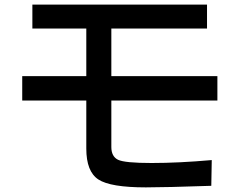

<svg xmlns="http://www.w3.org/2000/svg" viewBox="-20 -769 1040 831"><path d="M76.2 -334V-439.5H353.5V-645.5H120.1V-749H876V-645.5H461.9V-439.5H920.9V-334H461.9V-132.8Q461.9 -91.8 490.7 -77.6Q519.5 -63.5 636.2 -63.5Q752.9 -63.5 896.5 -76.2L894.5 35.2Q694.3 42 611.3 42Q458 42 405.8 7.8Q353.5 -26.4 353.5 -126V-334Z"/></svg>

Font: GenEi M Gothic v2 Medium
Style: Regular
Weight: 500
Version: Version 2.0